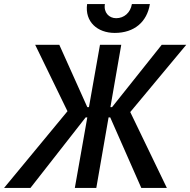

<svg xmlns="http://www.w3.org/2000/svg" viewBox="-61 -919 931 939"><path d="M-41 0H88L358 -345H366L305 0H410L470 -345H478L630 0H755L576 -371L850 -700H730L487 -395H479L532 -700H428L374 -395H366L229 -700H111L269 -375ZM500 -758C596 -758 658 -812 672 -899H584C577 -857 546 -830 507 -830C472 -830 445 -858 452 -899H365C353 -812 416 -758 500 -758Z"/></svg>

Font: Fixel Text 20240404 Medium
Style: Italic
Weight: 500
Width: 4
Italic angle: -10°
Designer: AlfaBravo + MacPaw
Foundry: Kyrylo Tkachov, Marchela Mozhyna, Serhii Makarenko, Maria Weinstein, Zakhar Kryvoshyya
Version: Version 1.211;Glyphs 3.2 (3225)